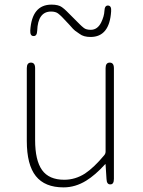

<svg xmlns="http://www.w3.org/2000/svg" viewBox="-20 -798 617 831"><path d="M255 13Q174 13 135 -36Q96 -85 96 -188V-503Q96 -527 114 -527Q132 -527 132 -503V-192Q132 -104 162 -62Q192 -20 258 -20Q306 -20 348 -47Q387 -73 431 -126Q437 -133 437 -142V-503Q437 -527 455 -527Q473 -527 473 -503V-24Q473 0 458 0Q442 1 441 -23L437 -85Q437 -90 434 -86Q392 -40 353 -16Q306 13 255 13ZM372 -638Q342 -638 325 -651Q315 -658 305 -665Q299 -669 281 -690Q273 -699 265 -707L248 -725Q240 -733 231 -740Q220 -748 201 -748Q144 -748 141 -665Q140 -641 125 -642Q110 -642 111 -666Q118 -778 203 -778Q233 -778 248 -767Q259 -759 268 -750L326 -692Q334 -684 343 -677Q353 -669 373 -669Q402 -669 418 -701Q431 -728 432 -751Q433 -775 448 -774Q463 -773 461 -749Q454 -638 372 -638Z"/></svg>

Font: Resource Han Rounded KR ExtraLight
Style: Regular
Weight: 250
Designer: Cyano Hao (round all glyphs); Ryoko NISHIZUKA 西塚涼子 (kana, bopomofo & ideographs); Paul D. Hunt (Latin, Greek & Cyrillic)
Foundry: Cyano Hao
Version: 0.990